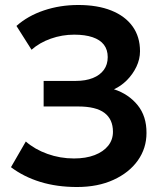

<svg xmlns="http://www.w3.org/2000/svg" viewBox="-20 -735 657 770"><path d="M289 15Q208 15 141.5 -5.5Q75 -26 24 -64.5L83.5 -167.5Q119.5 -136 170.2 -117.8Q221 -99.5 276.5 -99.5Q324.5 -99.5 359.5 -113Q394.5 -126.5 413.8 -150.5Q433 -174.5 433 -206.5Q433 -256.5 399 -282.2Q365 -308 293.5 -308H155V-410.5H283.5Q323.5 -410.5 352.2 -422Q381 -433.5 396.5 -454.8Q412 -476 412 -506Q412 -535.5 396.8 -555.5Q381.5 -575.5 351.2 -585.8Q321 -596 277.5 -596Q229 -596 183.8 -580Q138.5 -564 106.5 -535.5L46 -631Q91.5 -671.5 156 -693.2Q220.5 -715 294 -715Q371 -715 426.5 -692.8Q482 -670.5 511.8 -629Q541.5 -587.5 541.5 -529.5Q541.5 -497.5 527 -467.2Q512.5 -437 488.8 -413.2Q465 -389.5 437 -377Q495.5 -358 531.8 -313.5Q568 -269 567.5 -201.5Q567.5 -140.5 532.8 -91.5Q498 -42.5 435.2 -13.8Q372.5 15 289 15Z"/></svg>

Font: Geologica Medium
Style: Regular
Weight: 500
Designer: Sindre Bremnes, Frode Helland
Foundry: Monokrom Skriftforlag AS
Version: Version 1.010;gftools[0.9.28]